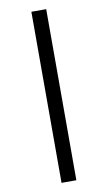

<svg xmlns="http://www.w3.org/2000/svg" viewBox="-99 -836 566 1007"><g transform="rotate(-10 183.5 -332.5)"><path d="M144 123V-788H223V123Z"/></g></svg>

Font: Libre Bodoni
Style: Bold
Weight: 700
Designer: Pablo Impallari, Rodrigo Fuenzalida
Foundry: Impallari Type
Version: Version 2.005;gftools[0.9.23]